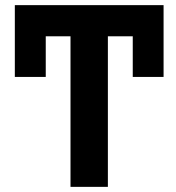

<svg xmlns="http://www.w3.org/2000/svg" viewBox="-20 -727 686 747"><path d="M616.4 -427.7H496.5V-692.4H616.4ZM158 -427.7H37.7V-692.4H158ZM399.7 0H254.3V-707H399.7ZM616.4 -585.8H37.7V-707H616.4Z"/></svg>

Font: Pretendard Std Variable
Style: Regular
Weight: 400
Designer: Base glyphs from Inter by Rasmus Andersson; Hangeul glyphs from Noto Sans CJK(Source Han Sans) by Jang Soo-young and Kan
Foundry: Kil Hyung-jin
Version: Version 1.309;Glyphs 3.2 (3225)